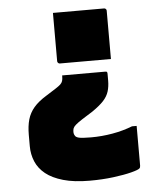

<svg xmlns="http://www.w3.org/2000/svg" viewBox="-52 -604 705 825"><g transform="rotate(-5 300.0 -192.0)"><path d="M207 -558Q264 -558 317 -558Q370 -558 427 -558Q431 -558 433 -556.5Q435 -555 436.5 -553Q438 -551 438 -547V-339Q381 -339 328 -339Q275 -339 218 -339Q215 -339 212.5 -340.5Q210 -342 208.5 -344.5Q207 -347 207 -350ZM302 174Q235 174 188 160.5Q141 147 112.5 124Q84 101 71 70Q58 39 58 4V-45Q58 -83 66 -111Q74 -139 93.5 -162Q113 -185 149 -207L190 -233Q204 -242 211 -248.5Q218 -255 220.5 -263Q223 -271 223 -283V-287H407Q411 -287 413.5 -286.5Q416 -286 417 -283.5Q418 -281 418 -276V-248Q418 -222 411.5 -201Q405 -180 388 -161.5Q371 -143 339 -121L293 -92Q273 -79 264 -71Q255 -63 252.5 -56.5Q250 -50 250 -40Q250 -37 251 -33Q252 -29 254 -26Q257 -18 271 -14.5Q285 -11 324 -11Q370 -11 416 -19Q462 -27 503 -43H523Q523 -1 523 42Q523 85 523 128Q523 132 522 135Q521 138 519 140Q513 146 482 154Q451 162 404 168Q357 174 302 174Z"/></g></svg>

Font: Recursive Black
Style: Regular
Weight: 900
Version: Version 1.085